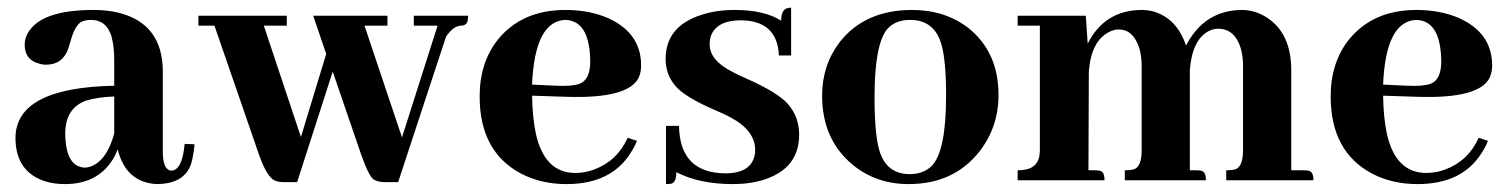

<svg xmlns="http://www.w3.org/2000/svg" viewBox="-20 -460 3852 490"><path d="M378.9 9.8Q450.2 9.8 467.8 -42Q473.6 -61.5 476.6 -91.8L451.2 -92.8Q445.3 -25.4 417 -24.4Q395.5 -26.4 395.5 -73.2V-277.3Q395.5 -399.4 282.2 -427.7Q252.9 -434.6 218.8 -434.6Q85.9 -434.6 51.8 -377Q43 -362.3 43 -345.7Q43 -307.6 79.1 -297.9Q87.9 -294.9 97.7 -294.9Q139.6 -294.9 154.3 -335.9Q156.2 -341.8 160.2 -355.5Q170.9 -394.5 187.5 -404.3Q198.2 -409.2 211.9 -409.2Q257.8 -409.2 267.6 -353.5Q271.5 -333 271.5 -304.7V-241.2Q20.5 -236.3 19.5 -108.4Q19.5 -21.5 95.7 2.9Q118.2 9.8 145.5 9.8Q228.5 9.8 267.6 -52.7Q275.4 -65.4 280.3 -79.1Q300.8 4.9 378.9 9.8ZM196.3 -32.2Q147.5 -34.2 146.5 -119.1Q146.5 -183.6 199.2 -203.1Q227.5 -211.9 271.5 -213.9V-119.1Q252.9 -50.8 211.9 -35.2Q203.1 -32.2 196.3 -32.2Z M711.9 -394.5V-419.9H486.3V-394.5H527.3L640.6 -66.4Q661.1 -7.8 681.6 1Q691.4 4.9 706.1 4.9H738.3L829.1 -277.3L901.4 -66.4Q920.9 -10.7 933.6 -2Q944.3 4.9 963.9 4.9H996.1L1118.2 -366.2Q1135.7 -392.6 1155.3 -394.5Q1172.9 -394.5 1173.8 -410.2Q1174.8 -415 1174.8 -419.9H1036.1V-394.5H1096.7L1005.9 -109.4L910.2 -394.5H968.8V-419.9H779.3L812.5 -322.3L748 -110.4L653.3 -394.5Z M1422.9 -409.2Q1485.4 -407.2 1486.3 -302.7Q1486.3 -256.8 1459 -246.1Q1439.5 -239.3 1400.4 -241.2L1337.9 -244.1Q1344.7 -406.2 1422.9 -409.2ZM1605.5 -100.6 1582 -108.4Q1554.7 -48.8 1496.1 -27.3Q1472.7 -18.6 1448.2 -18.6Q1370.1 -18.6 1347.7 -118.2Q1338.9 -159.2 1337.9 -215.8L1427.7 -212.9Q1585 -208 1610.4 -262.7Q1616.2 -276.4 1616.2 -293Q1616.2 -376 1531.2 -414.1Q1483.4 -434.6 1422.9 -434.6Q1312.5 -434.6 1251 -359.4Q1204.1 -300.8 1204.1 -213.9Q1204.1 -72.3 1310.5 -16.6Q1361.3 9.8 1425.8 9.8Q1540 9.8 1589.8 -70.3Q1599.6 -85 1605.5 -100.6Z M1831.1 -17.6Q1896.5 -17.6 1906.2 -64.5Q1907.2 -71.3 1907.2 -77.1Q1907.2 -127 1844.7 -160.2Q1831.1 -168 1800.8 -180.7Q1727.5 -212.9 1704.1 -240.2Q1678.7 -269.5 1678.7 -309.6Q1678.7 -392.6 1769.5 -421.9Q1807.6 -434.6 1854.5 -434.6Q1930.7 -434.6 1973.6 -407.2Q1973.6 -436.5 1991.2 -439.5Q1995.1 -440.4 1999 -440.4V-318.4H1967.8Q1963.9 -407.2 1871.1 -408.2Q1808.6 -408.2 1793.9 -367.2Q1791 -357.4 1791 -347.7Q1791 -305.7 1849.6 -276.4Q1861.3 -269.5 1888.7 -257.8Q1964.8 -223.6 1990.2 -195.3Q2019.5 -162.1 2019.5 -116.2Q2019.5 -31.2 1931.6 -2Q1895.5 9.8 1850.6 9.8Q1764.6 9.8 1706.1 -20.5Q1706.1 4.9 1693.4 8.8Q1687.5 9.8 1679.7 9.8V-138.7H1712.9Q1714.8 -18.6 1831.1 -17.6Z M2211.9 -211.9Q2211.9 -348.6 2245.1 -386.7Q2265.6 -409.2 2302.7 -409.2Q2365.2 -409.2 2382.8 -345.7Q2394.5 -304.7 2394.5 -215.8Q2394.5 -73.2 2357.4 -36.1Q2335.9 -15.6 2301.8 -15.6Q2241.2 -15.6 2223.6 -78.1Q2211.9 -120.1 2211.9 -211.9ZM2307.6 -434.6Q2187.5 -434.6 2123 -352.5Q2078.1 -293.9 2078.1 -215.8Q2078.1 -105.5 2154.3 -41Q2214.8 9.8 2298.8 9.8Q2414.1 9.8 2479.5 -73.2Q2528.3 -135.7 2528.3 -217.8Q2528.3 -327.1 2451.2 -388.7Q2391.6 -434.6 2307.6 -434.6Z M2775.4 -25.4H2757.8L2758.8 -277.3Q2764.6 -354.5 2809.6 -377.9Q2822.3 -384.8 2835 -384.8Q2871.1 -384.8 2886.7 -339.8Q2893.6 -318.4 2893.6 -292V-76.2Q2893.6 -36.1 2875 -28.3Q2866.2 -25.4 2850.6 -25.4V0H3057.6Q3057.6 -22.5 3044.9 -24.4Q3039.1 -25.4 3033.2 -25.4H3016.6V-275.4V-282.2Q3023.4 -363.3 3069.3 -382.8Q3079.1 -386.7 3088.9 -386.7Q3130.9 -386.7 3146.5 -336.9Q3152.3 -316.4 3152.3 -292V-76.2Q3152.3 -36.1 3133.8 -28.3Q3125 -25.4 3109.4 -25.4V0H3332Q3332 -22.5 3319.3 -24.4Q3313.5 -25.4 3307.6 -25.4H3275.4V-280.3Q3275.4 -376 3211.9 -416Q3182.6 -434.6 3148.4 -434.6Q3053.7 -433.6 3006.8 -343.8Q2983.4 -413.1 2923.8 -430.7Q2908.2 -434.6 2892.6 -434.6Q2798.8 -433.6 2755.9 -348.6L2751 -419.9H2577.1V-394.5H2633.8V-76.2Q2633.8 -31.2 2591.8 -26.4Q2585 -25.4 2577.1 -25.4V0H2798.8Q2798.8 -22.5 2786.1 -24.4Q2781.2 -25.4 2775.4 -25.4Z M3594.7 -409.2Q3657.2 -407.2 3658.2 -302.7Q3658.2 -256.8 3630.9 -246.1Q3611.3 -239.3 3572.3 -241.2L3509.8 -244.1Q3516.6 -406.2 3594.7 -409.2ZM3777.3 -100.6 3753.9 -108.4Q3726.6 -48.8 3668 -27.3Q3644.5 -18.6 3620.1 -18.6Q3542 -18.6 3519.5 -118.2Q3510.7 -159.2 3509.8 -215.8L3599.6 -212.9Q3756.8 -208 3782.2 -262.7Q3788.1 -276.4 3788.1 -293Q3788.1 -376 3703.1 -414.1Q3655.3 -434.6 3594.7 -434.6Q3484.4 -434.6 3422.9 -359.4Q3376 -300.8 3376 -213.9Q3376 -72.3 3482.4 -16.6Q3533.2 9.8 3597.7 9.8Q3711.9 9.8 3761.7 -70.3Q3771.5 -85 3777.3 -100.6Z"/></svg>

Font: Abhaya Libre ExtraBold
Style: Regular
Weight: 800
Designer: Pushpananda Ekanayake, Sol Matas, Pathum Egodawatta
Foundry: Mooniak
Version: Version 1.050 ; ttfautohint (v1.6)